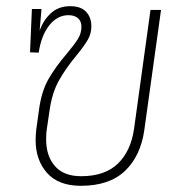

<svg xmlns="http://www.w3.org/2000/svg" viewBox="-20 -592 609 620"><path d="M500 -560 446 -172Q434 -88 383.5 -40Q333 8 241 8Q169 8 132 -33.5Q95 -75 95 -140Q95 -151 97 -173L106 -238Q114 -297 136.5 -336.5Q159 -376 196 -419Q221 -449 232 -467Q243 -485 243 -506Q243 -523 232 -533Q221 -543 201 -543Q165 -543 139 -510Q113 -477 105 -422L77 -423L83 -563H114L108 -493Q120 -527 144.5 -549.5Q169 -572 207 -572Q241 -572 258 -554Q275 -536 275 -507Q275 -484 264 -464.5Q253 -445 227 -413Q192 -371 170 -331.5Q148 -292 140 -235L131 -174Q129 -163 129 -142Q129 -88 157.5 -55.5Q186 -23 242 -23Q319 -23 361 -64Q403 -105 413 -177L466 -560Z"/></svg>

Font: FiraGO UltraLight
Style: Italic
Weight: 200
Italic angle: -8°
Designer: bBox Type GmbH
Foundry: bBox Type GmbH
Version: Version 1.001